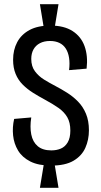

<svg xmlns="http://www.w3.org/2000/svg" viewBox="-20 -783 478 909"><path d="M188 -647 169 -763H257L238 -647ZM169 106 188 -9H238L257 106ZM222 1Q162 1 123.5 -18.5Q85 -38 65.5 -70.5Q46 -103 42 -142Q38 -181 47 -220L128 -227Q121 -182 128 -146.5Q135 -111 158.5 -91Q182 -71 223 -71Q248 -71 268 -79.5Q288 -88 300.5 -109Q313 -130 313 -165Q313 -203 298.5 -228Q284 -253 257 -272Q230 -291 191 -312Q163 -327 136 -344Q109 -361 87.5 -382.5Q66 -404 54 -433Q42 -462 42 -500Q42 -547 61.5 -583.5Q81 -620 120 -641Q159 -662 219 -662Q283 -662 323.5 -636Q364 -610 380.5 -564Q397 -518 390 -458L307 -451Q311 -483 307 -509Q303 -535 291.5 -553Q280 -571 261 -580Q242 -589 217 -589Q189 -589 169 -578.5Q149 -568 138.5 -549Q128 -530 128 -504Q128 -469 145.5 -445.5Q163 -422 189 -406Q215 -390 242 -376Q269 -362 297.5 -344Q326 -326 349.5 -302Q373 -278 387 -244.5Q401 -211 401 -166Q401 -121 384 -83Q367 -45 328 -22Q289 1 222 1Z"/></svg>

Font: Bricolage Grotesque 24pt Condensed
Style: Regular
Weight: 400
Width: 3
Designer: Mathieu Triay
Foundry: Atelier Triay
Version: Version 1.001;gftools[0.9.33.dev8+g029e19f]